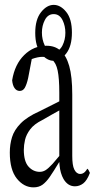

<svg xmlns="http://www.w3.org/2000/svg" viewBox="-20 -789 417 803"><path d="M245.6 -40.5Q232.4 -63.5 229 -98.1Q228.5 -109.9 228 -111.8Q203.1 -70.8 188.2 -49.3Q173.3 -27.8 158 -16.6Q142.6 -5.4 120.1 -5.4Q80.1 -5.4 50.5 -42Q21 -78.6 21 -150.9Q21 -185.1 30.3 -215.3Q39.6 -245.6 66.7 -273.2Q93.8 -300.8 145.5 -323.7Q170.4 -336.9 228 -365.2Q228 -388.2 228 -401.4Q228 -460.9 221.2 -493.7Q214.4 -526.4 198 -538.8Q181.6 -551.3 157.7 -551.3Q138.2 -551.3 112.8 -542Q105.5 -506.8 97.7 -462.4Q91.8 -436 83.5 -421.4Q75.7 -408.7 62.5 -408.7Q49.3 -408.7 41 -420.4Q32.7 -432.1 30.8 -453.1Q41.5 -519.5 81.1 -558.6Q120.6 -597.7 174.3 -597.7Q210 -597.7 232.4 -577.6Q256.8 -557.6 269.5 -513.2Q282.2 -468.8 282.2 -393.1Q282.2 -270 282.2 -137.2Q282.2 -97.7 290.5 -80.6Q299.8 -61.5 315.4 -61.5Q327.1 -61.5 335.9 -70.8Q340.8 -76.2 345.2 -83.5Q350.6 -79.6 356 -65.9Q343.8 -33.7 327.9 -21.7Q312 -9.8 293.5 -9.8Q263.7 -9.8 245.6 -40.5ZM199.7 -103.5Q210.9 -115.7 228 -136.7Q228 -136.7 228 -327.1Q212.4 -318.8 196.5 -309.6Q180.7 -300.3 157.2 -287.1Q122.6 -270 106.2 -248Q89.8 -226.1 84.7 -204.1Q79.6 -182.1 79.6 -162.6Q79.6 -113.8 99.4 -92Q119.1 -70.3 146.5 -70.3Q159.2 -70.3 170.7 -77.4Q182.1 -84.5 199.7 -103.5ZM257.1 -565.4Q233.4 -534.7 204.6 -534.7Q175.8 -534.7 151.6 -564.9Q127.4 -595.2 127.4 -651.4Q127.4 -707.5 151.6 -738Q175.8 -768.6 204.6 -768.6Q233.4 -768.6 257.1 -739Q280.8 -709.5 280.8 -652.8Q280.8 -596.2 257.1 -565.4ZM241.2 -598.6Q253.4 -623 253.4 -651.9Q253.4 -680.7 241.7 -704.6Q229 -730 204.6 -730Q180.2 -730 167.5 -705.1Q155.3 -681.6 155.3 -652.8Q155.3 -624 167 -599.1Q179.7 -572.8 203.9 -572.8Q228 -572.8 241.2 -598.6Z"/></svg>

Font: Scarab Serif
Style: Light
Weight: 300
Designer: John Roberts
Foundry: Scarab
Version: 1.0